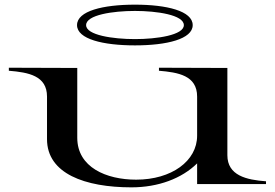

<svg xmlns="http://www.w3.org/2000/svg" viewBox="-20 -792 1181 825"><path d="M545 13C660 13 761 -25 827 -90V-1H1123V-13C1039 -19 957 -38 957 -125V-500L663 -501V-488C745 -481 827 -468 827 -377V-209C827 -100 717 -20 565 -20C437 -20 312 -73 312 -200V-500L18 -501V-488C102 -481 182 -467 182 -377V-194C182 -46 345 13 545 13ZM560 -597C696 -597 808 -624 808 -684C808 -745 696 -772 560 -772C423 -772 311 -745 311 -684C311 -624 423 -597 560 -597ZM560 -624C465 -624 350 -641 350 -684C350 -728 465 -745 560 -745C654 -745 770 -728 770 -684C770 -641 654 -624 560 -624Z"/></svg>

Font: Sprat Extended Medium
Style: Regular
Weight: 500
Width: 9
Designer: Ethan Nakache
Foundry: Collletttivo
Version: Version 2.000;Glyphs 3.2 (3217)